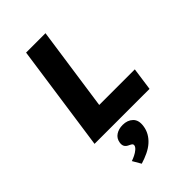

<svg xmlns="http://www.w3.org/2000/svg" viewBox="-291 -798 1190 1190"><g transform="rotate(-45 304.5 -203.0)"><path d="M88 0 188 -700H358L279 -150H591L570 0ZM208 294 176 239Q191 234 208.5 225.5Q226 217 240 205Q254 193 256 181Q257 173 252.5 168.5Q248 164 235 158Q216 150 208.5 137.5Q201 125 204 105Q209 73 234 56.5Q259 40 294 40Q336 40 361.5 64.5Q387 89 380 137Q376 166 362 190.5Q348 215 326 234.5Q304 254 274 268.5Q244 283 208 294Z"/></g></svg>

Font: Lexend
Style: Bold Italic
Weight: 700
Italic angle: -8.13011°
Designer: Bonnie Shaver-Troup, Thomas Jockin
Foundry: Lexend
Version: Version 1.007